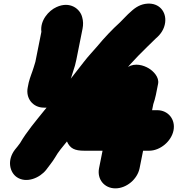

<svg xmlns="http://www.w3.org/2000/svg" viewBox="-20 -814 1004 1056"><path d="M221.3 -222H236.3L223.1 -206C177.1 -148.5 127.8 -91.4 90.4 -27C80.4 -12.8 71.6 -2.4 62.2 9C16.4 68.9 34.3 135.2 73.4 161C126.3 195.9 199.3 164.1 234 120C249.8 97.4 266.9 79 282.4 53C301 19.9 324.8 -7.1 348.2 -36C365.7 3 390.4 15 445 15H544L524.8 111C512.7 171.8 553.9 222 614.7 222C675.5 222 735.7 171.8 747.8 111L767 15H800C860.5 15 922.2 -36.1 934.3 -96.5C946.3 -156.9 905.1 -208 844.5 -208H816.5L823.1 -241C828.4 -257.4 833.6 -273.3 837.3 -292L849.5 -353C856.8 -389.9 822.9 -423.3 798.4 -438C769.5 -455.4 723.4 -469.2 684 -446C701.4 -467.3 723.1 -487.3 740.2 -507C772.8 -540.1 804.5 -571.1 837.4 -603C864.8 -625.9 883.9 -655 888.4 -690.5C895.7 -749.7 855.7 -798.1 791 -794C754.9 -791.7 726.2 -775 699.7 -750C679.3 -733 659.6 -709.6 640 -691C597.3 -652.5 552.9 -605.4 514.6 -559C489.1 -528.9 467.2 -507.4 441.6 -474C419.1 -444.4 393.2 -412.3 369.1 -381C370.1 -383 370.8 -384.7 371.1 -386C373.7 -392.7 377.3 -404 381.8 -420C390.9 -447.9 394.7 -459.2 399.8 -485L434 -656C438.4 -678 437.8 -698.7 432.3 -718C421.4 -765.9 364.3 -809.2 290.7 -775C247.3 -755.7 199.3 -701 207.6 -639L174.6 -474C172.8 -468 169.8 -458.3 165.8 -445C155.6 -411.3 146.6 -394.1 137.9 -360L132.5 -333C120.4 -272.7 161.3 -222 221.3 -222Z"/></svg>

Font: Smoothie
Style: BlkIt
Weight: 900
Foundry: Cannot Into Space Fonts
Version: Version 0.8